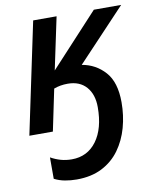

<svg xmlns="http://www.w3.org/2000/svg" viewBox="-87 -607 740 919"><g transform="rotate(-10 283.0 -148.0)"><path d="M211.4 245.6Q182.1 245.6 154.5 240.5Q127 235.4 103 223.1V119.1Q126.5 132.3 151.4 139.4Q176.3 146.5 205.1 146.5Q281.2 146.5 325.7 86.2Q370.1 25.9 370.1 -78.1Q370.1 -140.1 337.9 -176.8Q305.7 -213.4 247.6 -213.4Q210.9 -213.4 180.2 -201.7L138.2 0H23.9L137.7 -540.5H251.5L197.8 -286.6L432.6 -540.5H565.4L329.6 -290.5Q396.5 -279.3 441.4 -229.2Q486.3 -179.2 486.3 -81.5Q486.3 -17.6 470 41.3Q453.6 100.1 420.2 146.2Q386.7 192.4 334.7 219Q282.7 245.6 211.4 245.6Z"/></g></svg>

Font: Open Sans SemiBold
Style: Italic
Weight: 600
Italic angle: -12°
Designer: Monotype Design Team
Foundry: Monotype Imaging Inc.
Version: Version 3.003; ttfautohint (v1.8.4)